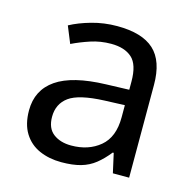

<svg xmlns="http://www.w3.org/2000/svg" viewBox="-87 -633 735 730"><g transform="rotate(15 280.5 -267.5)"><path d="M288 -545Q386 -545 433 -502Q480 -459 480 -365V0H416L399 -76H395Q372 -47 347.5 -27.5Q323 -8 291.5 1Q260 10 215 10Q167 10 128.5 -7Q90 -24 68 -59.5Q46 -95 46 -149Q46 -229 109 -272.5Q172 -316 303 -320L394 -323V-355Q394 -422 365 -448Q336 -474 283 -474Q241 -474 203 -461.5Q165 -449 132 -433L105 -499Q140 -518 188 -531.5Q236 -545 288 -545ZM314 -259Q214 -255 175.5 -227Q137 -199 137 -148Q137 -103 164.5 -82Q192 -61 235 -61Q303 -61 348 -98.5Q393 -136 393 -214V-262Z"/></g></svg>

Font: utamil05
Style: Book
Weight: 400
Designer: Jelle Bosma - Monotype Design Team
Foundry: Monotype Imaging Inc.
Version: Version 2.003